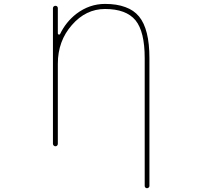

<svg xmlns="http://www.w3.org/2000/svg" viewBox="-20 -783 1040 997"><path d="M731.4 182.6V-481.4Q731.4 -619.1 683.6 -677.7Q634.8 -736.3 525.4 -736.3Q425.8 -736.3 353.5 -653.3Q280.3 -570.3 280.3 -452.1V-36.1Q280.3 -31.2 276.9 -27.3Q273.4 -23.4 268.1 -23.4Q262.7 -23.4 258.8 -27.3Q254.9 -31.2 254.9 -36.1V-740.2Q254.9 -746.1 258.8 -749.5Q262.7 -752.9 268.1 -752.9Q273.4 -752.9 276.9 -749.5Q280.3 -746.1 280.3 -740.2V-609.4Q280.3 -604.5 285.2 -603.5H286.1Q290 -602.5 292 -606.4Q322.3 -668.9 376 -710.9Q444.3 -762.7 525.4 -762.7Q586.9 -762.7 630.9 -746.1Q674.8 -730.5 702.1 -697.3Q755.9 -631.8 755.9 -481.4V182.6Q755.9 187.5 752 190.9Q748 194.3 743.2 194.3Q738.3 194.3 734.9 190.9Q731.4 187.5 731.4 182.6Z"/></svg>

Font: Rounded-L Mgen+ 2m thin
Style: Regular
Weight: 100
Designer: [Source Han Sans]
Ryoko NISHIZUKA  (kana & ideographs); Paul D. Hunt (Latin, Greek & Cyrillic); Wenlong ZHANG  (bopomofo
Version: Version 1.059.20150602